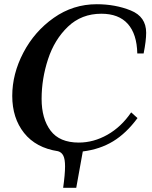

<svg xmlns="http://www.w3.org/2000/svg" viewBox="-20 -700 720 909"><path d="M177 -232Q177 -138 219.5 -81.5Q262 -25 353 -25Q423 -25 488.5 -62Q554 -99 601 -168L631 -141Q578 -69 515.5 -31Q453 7 372 17L341 189H279Q288 125 288 88Q288 54 280 37.5Q272 21 255 16Q150 0 94 -70.5Q38 -141 38 -246Q38 -350 90.5 -450.5Q143 -551 234.5 -615.5Q326 -680 438 -680Q526 -680 599 -650.5Q672 -621 672 -545Q672 -507 660 -447H630Q628 -539 585 -587Q542 -635 460 -635Q366 -635 302 -574Q238 -513 207.5 -420Q177 -327 177 -232Z"/></svg>

Font: Philosopher
Style: Bold Italic
Weight: 700
Italic angle: -10°
Designer: Jovanny Lemonad
Foundry: Jovanny Lemonad
Version: Version 2.000